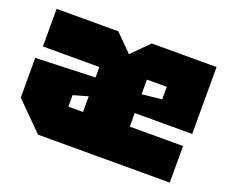

<svg xmlns="http://www.w3.org/2000/svg" viewBox="-96 -712 1027 863"><g transform="rotate(20 417.5 -280.0)"><path d="M25 -130V-320L310 -330V-380H40V-560H335L415 -480L495 -560H805V-240H530V-175H785V0H155ZM530 -330 625 -340V-400H530ZM240 -220V-165H310V-240Z"/></g></svg>

Font: Tektur SemiCondensed Black
Style: Regular
Weight: 900
Width: 4
Designer: Adam Jagosz
Foundry: Adam Jagosz
Version: Version 1.005;gftools[0.9.30]